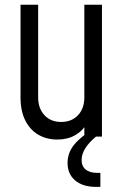

<svg xmlns="http://www.w3.org/2000/svg" viewBox="-20 -562 510 790"><path d="M215.6 12.2Q172.6 12.2 138.4 -7.3Q104.2 -26.9 84.4 -65.6Q64.5 -104.2 64.5 -161.2V-542.5H137V-161.2Q137 -115.9 162.9 -88.1Q188.9 -60.2 231.2 -60.2Q275.1 -60.2 301.1 -88.1Q327 -115.9 327 -161.2V-542.5H399.5V0H327V-72L339.2 -56.5Q320.8 -23.8 289.4 -5.8Q258 12.2 215.6 12.2ZM375.8 207Q320.5 207 289.2 180.4Q258 153.8 258 108.8Q258 66.9 285 33.5Q312 0.1 361.5 -28.5H375V0Q346.8 23.2 331.2 47.6Q315.8 71.9 315.8 96.2Q315.8 122.1 332.7 135.7Q349.6 149.2 379 149.2H393V207Z"/></svg>

Font: Mohave Light
Style: Regular
Weight: 300
Designer: Gumpita Rahayu
Foundry: Tokotype
Version: Version 2.003